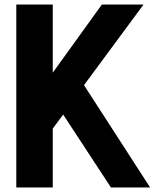

<svg xmlns="http://www.w3.org/2000/svg" viewBox="-20 -692 689 848"><path d="M351 -316 643 136H470L259 -186L213 -124V136H52V-672H213V-371L430 -672H614Z"/></svg>

Font: Cafe24 Ohsquare
Style: Bold
Weight: 700
Designer: Cafe24 thkim, hmlim, mnelim, nhlee, sslee, sskim, smlim, yjkim, sdjeong, hskwak & 4IRTF
Foundry: Cafe24
Version: Version 1.000